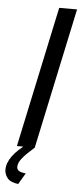

<svg xmlns="http://www.w3.org/2000/svg" viewBox="-87 -742 409 963"><g transform="rotate(5 117.0 -260.0)"><path d="M171 -709H261L110 0H20ZM-27 123Q-27 54 77 -18H102L110 0Q69 36 50 59.5Q31 83 31 103Q31 118 43 124.5Q55 131 76 133L43 189Q3 184 -12 164.5Q-27 145 -27 123Z"/></g></svg>

Font: Raleway Medium
Style: Italic
Weight: 500
Italic angle: -12°
Designer: Matt McInerney, Pablo Impallari, Rodrigo Fuenzalida
Foundry: Matt McInerney, Pablo Impallari, Rodrigo Fuenzalida
Version: Version 4.026